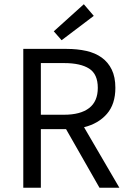

<svg xmlns="http://www.w3.org/2000/svg" viewBox="-20 -887 609 907"><path d="M90 0V-656H295Q345 -656 387.5 -646.5Q430 -637 460.5 -615Q491 -593 508 -558Q525 -523 525 -472Q525 -395 485 -349Q445 -303 377 -286L544 0H450L292 -277H173V0ZM173 -345H283Q360 -345 401 -376.5Q442 -408 442 -472Q442 -537 401 -563Q360 -589 283 -589H173ZM271 -697 234 -739 376 -867 423 -812Z"/></svg>

Font: Processing Sans Pro
Style: Regular
Weight: 400
Designer: Paul D. Hunt
Foundry: Adobe Systems Incorporated
Version: Version 2.020;PS 2.000;hotconv 1.0.86;makeotf.lib2.5.63406